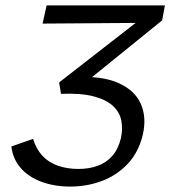

<svg xmlns="http://www.w3.org/2000/svg" viewBox="-20 -678 628 708"><path d="M239 10Q180 10 132 -8Q84 -26 55.5 -59.5Q27 -93 22 -138L102 -166Q113 -129 136 -104Q159 -79 193.5 -67Q228 -55 269 -55Q308 -55 340 -66.5Q372 -78 394 -103Q416 -128 426 -169Q433 -202 427.5 -232.5Q422 -263 397.5 -286.5Q373 -310 326 -322.5Q279 -335 205 -332L198 -374L531 -633L552 -594L137 -591L152 -658H588L578 -603L262 -347L252 -394Q356 -399 416.5 -372Q477 -345 499 -295.5Q521 -246 507 -183Q492 -118 452 -75Q412 -32 356.5 -11Q301 10 239 10Z"/></svg>

Font: Ysabeau Office Medium
Style: Italic
Weight: 500
Italic angle: -12°
Designer: Christian Thalmann (Catharsis Fonts)
Version: Version 2.001;gftools[0.9.30]; featfreeze: tnum,lnum,ss02